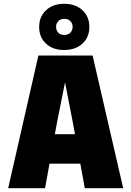

<svg xmlns="http://www.w3.org/2000/svg" viewBox="-20 -990 690 1010"><path d="M120 -129V-284H547V-129ZM182 -698H467L628 0H426L364 -341L322 -557L279 -341L217 0H23ZM317 -727Q258 -727 222 -760.5Q186 -794 186 -848Q186 -903 222.5 -936.5Q259 -970 317 -970Q377 -970 413.5 -936.5Q450 -903 450 -848Q450 -794 413.5 -760.5Q377 -727 317 -727ZM318 -806Q338 -806 350 -818Q362 -830 362 -849Q362 -867 350 -879Q338 -891 318 -891Q299 -891 287 -879Q275 -867 275 -849Q275 -830 286.5 -818Q298 -806 318 -806Z"/></svg>

Font: Azeret Mono Thin ExtraBold
Style: Regular
Weight: 800
Version: Version 1.002